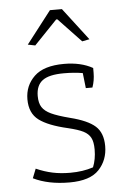

<svg xmlns="http://www.w3.org/2000/svg" viewBox="-52 -735 514 782"><g transform="rotate(-5 205.5 -344.0)"><path d="M80 -565 182 -697H231L332 -565L302 -559L209 -657H204L110 -559ZM53 -21 68 -59Q102 -44 135 -37Q168 -30 207 -30Q259 -30 301 -44Q314 -76 314 -116Q314 -147 305 -164Q296 -181 275.5 -191.5Q255 -202 213 -212Q134 -230 96.5 -258Q59 -286 59 -343Q59 -399 98 -436.5Q137 -474 220 -474Q289 -474 337 -447V-427Q337 -396 327 -368H300L293 -430Q259 -436 216 -436Q155 -436 128.5 -416Q102 -396 102 -353Q102 -324 113 -307Q124 -290 149.5 -278Q175 -266 225 -253Q297 -235 327.5 -207.5Q358 -180 358 -126Q358 -69 321.5 -30Q285 9 201 9Q114 9 53 -21Z"/></g></svg>

Font: Athiti Light
Style: Regular
Weight: 300
Designer: CadsonDemak Team
Foundry: CadsonDemak
Version: Version 1.033